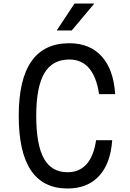

<svg xmlns="http://www.w3.org/2000/svg" viewBox="-20 -1062 740 1097"><path d="M366 15Q87 15 87 -400Q87 -815 376 -815Q493 -815 561 -740Q629 -665 638 -524H546Q532 -621 489.5 -671.5Q447 -722 376 -722Q279 -722 233 -643Q187 -564 187 -400Q187 -236 230.5 -157Q274 -78 366 -78Q434 -78 475 -124.5Q516 -171 529 -261H621Q612 -128 546 -56.5Q480 15 366 15ZM304 -888 406 -1042H519L390 -888Z"/></svg>

Font: Martian Mono Light
Style: Regular
Weight: 300
Monospace: yes
Designer: Roman Shamin
Foundry: Evil Martians
Version: Version 1.000; ttfautohint (v1.8.4.7-5d5b)